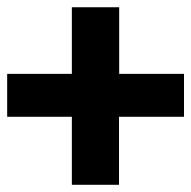

<svg xmlns="http://www.w3.org/2000/svg" viewBox="-22 -593 533 535"><path d="M178.2 -78.1V-267.6H-2V-387.2H178.2V-572.8H310.1V-387.2H490.7V-267.6H309.6V-78.1Z"/></svg>

Font: Comme Black
Style: Regular
Weight: 900
Version: Version 1.000;gftools[0.9.27]